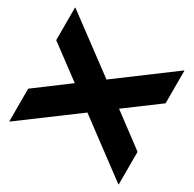

<svg xmlns="http://www.w3.org/2000/svg" viewBox="-162 -900 1104 1093"><g transform="rotate(30 389.5 -353.5)"><path d="M30 20V-194L244 -354L30 -513V-727L32 -728L390 -462L747 -728L749 -727V-513L535 -354L749 -194V20L747 21L390 -245L32 21Z"/></g></svg>

Font: Lineal Heavy
Style: Regular
Weight: 900
Designer: Created by Frank Adebiaye with contributions from Anton Moglia & Ariel Martín Pérez
Created by Frank ADEBIAYE with FontF
Foundry: Velvetyne Type Foundry
Version: Version 2.000